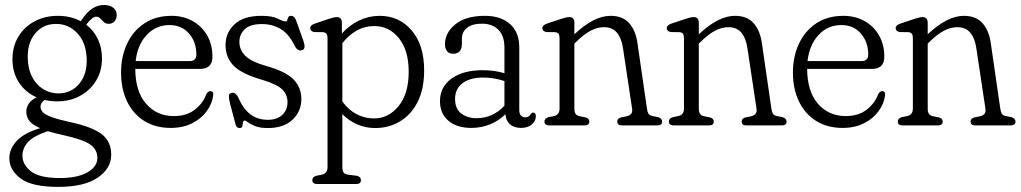

<svg xmlns="http://www.w3.org/2000/svg" viewBox="-20 -503 4093 770"><path d="M262.5 -13Q347.5 5 386.8 34.2Q426 63.5 426 117.5Q426 172.5 371.8 209.5Q317.5 246.5 213 246.5Q108 246.5 62.8 212.8Q17.5 179 17.5 131.5Q17.5 94 47.2 62Q77 30 141 11Q107 -4 96.2 -20.2Q85.5 -36.5 85.5 -55Q85.5 -72.5 95.8 -87.8Q106 -103 127 -112.5Q82 -132.5 56 -172.2Q30 -212 30 -265.5Q30 -317 53.8 -356.2Q77.5 -395.5 118.8 -417.5Q160 -439.5 212 -439.5Q263.5 -439.5 304 -418L310 -426.5Q347.5 -483 397 -483Q420 -483 434 -472.2Q448 -461.5 448 -443Q448 -427 439.2 -417.2Q430.5 -407.5 415.5 -407.5Q403.5 -407.5 396.2 -414.8Q389 -422 382.2 -429Q375.5 -436 365 -436Q350.5 -436 325.5 -404Q355.5 -381.5 372.2 -346.8Q389 -312 389 -269Q389 -218 365.2 -179.2Q341.5 -140.5 301 -118.5Q260.5 -96.5 210 -96.5Q183 -96.5 159 -102Q142.5 -91 142.5 -75Q142.5 -63 151.8 -53Q161 -43 187 -33.5Q213 -24 262.5 -13ZM202.5 -407Q151.5 -406.5 120 -367.5Q88.5 -328.5 91.5 -266Q94 -203 129.2 -165.5Q164.5 -128 216.5 -128.5Q267.5 -129.5 299 -168.5Q330.5 -207.5 327.5 -270Q325 -333 289.5 -370.5Q254 -408 202.5 -407ZM70 121.5Q70 157 104 184Q138 211 221 211Q291 211 330.8 188Q370.5 165 370.5 131Q370.5 95.5 340.2 75.5Q310 55.5 232 38.5Q197.5 31 172 23Q114 42.5 92 67Q70 91.5 70 121.5Z M832 -275Q832 -226.5 781 -226.5H522.5Q523 -136 566 -86.8Q609 -37.5 677 -37.5Q729.5 -37.5 762.5 -64.2Q795.5 -91 807 -124.5Q813.5 -137.5 823.5 -137.5Q837 -137.5 835 -120Q830.5 -86.5 808.8 -56.8Q787 -27 750.2 -8.5Q713.5 10 664.5 10Q603 10 558.2 -18.2Q513.5 -46.5 489.5 -96.5Q465.5 -146.5 465.5 -212Q465.5 -277 490 -328.5Q514.5 -380 559.8 -409.8Q605 -439.5 667.5 -439.5Q715 -439.5 752.2 -418.8Q789.5 -398 810.8 -361Q832 -324 832 -275ZM659.5 -402.5Q605.5 -402.5 568.5 -363Q531.5 -323.5 524 -258H740.5Q767.5 -258 767.5 -284Q767.5 -334.5 738 -368.5Q708.5 -402.5 659.5 -402.5Z M1054 -22.5Q1091 -22.5 1112 -42.2Q1133 -62 1133 -93Q1133 -123.5 1112 -144.2Q1091 -165 1031 -183Q948 -207 916.2 -240.2Q884.5 -273.5 884.5 -322.5Q884.5 -372 920.8 -405.8Q957 -439.5 1028.5 -439.5Q1072 -439.5 1093.8 -428.2Q1115.5 -417 1126 -417Q1130.5 -417 1132 -422.8Q1133.5 -428.5 1136.2 -434Q1139 -439.5 1147.5 -439.5Q1154 -439.5 1159 -435.2Q1164 -431 1168.5 -418.5L1197.5 -337Q1207 -308.5 1193.5 -302.5Q1175 -294.5 1162 -319Q1139 -366.5 1106 -386.5Q1073 -406.5 1030.5 -406.5Q982.5 -406.5 961.2 -385.5Q940 -364.5 940 -335Q940 -303.5 963.5 -279.5Q987 -255.5 1050.5 -237.5Q1126.5 -216 1157.5 -184.2Q1188.5 -152.5 1188.5 -105.5Q1188.5 -56 1153 -22.8Q1117.5 10.5 1054.5 10.5Q1023 10.5 1004 3Q985 -4.5 975.2 -12Q965.5 -19.5 961.5 -19.5Q955.5 -19.5 954.5 -12Q953.5 -4.5 951.8 3Q950 10.5 941 10.5Q927.5 10.5 924 -6.5L902 -90Q897.5 -110 898 -118.5Q898.5 -127 906.5 -130Q923.5 -136 936.5 -110.5Q973.5 -22.5 1054 -22.5Z M1351 -411.5V-368.5Q1381.5 -402.5 1420.5 -421Q1459.5 -439.5 1502 -439.5Q1581 -439.5 1631 -381Q1681 -322.5 1681 -221Q1681 -145 1654.5 -93.5Q1628 -42 1583.5 -15.8Q1539 10.5 1484.5 10.5Q1445.5 10.5 1411.8 -4.5Q1378 -19.5 1353 -45.5V167Q1353 181 1357.5 188.2Q1362 195.5 1376 197.5L1412 202Q1427.5 206.5 1427.5 219.5Q1427.5 235 1408 235H1252Q1232.5 235 1232.5 219.5Q1232.5 207 1248 202L1270.5 197.5Q1293.5 193 1293.5 167V-349Q1293.5 -362 1289.2 -367.5Q1285 -373 1275 -374L1240 -374.5Q1224 -377.5 1224 -390Q1224 -402 1243 -408.5L1296.5 -426.5Q1310 -431 1317.2 -432.8Q1324.5 -434.5 1330.5 -434.5Q1351 -434.5 1351 -411.5ZM1481.5 -398.5Q1442.5 -398.5 1410.2 -380.2Q1378 -362 1353 -330V-96Q1377.5 -62 1410.2 -45Q1443 -28 1480 -28Q1538 -28 1578.5 -77.5Q1619 -127 1619 -215.5Q1619 -301 1579.8 -349.8Q1540.5 -398.5 1481.5 -398.5Z M1744.5 -97.5Q1744.5 -154.5 1791 -188Q1837.5 -221.5 1916 -221.5Q1962 -221.5 2003 -209.5V-312.5Q2003 -359 1978.8 -383.5Q1954.5 -408 1913.5 -408Q1873.5 -408 1853 -391.5Q1832.5 -375 1832.5 -349V-328Q1832.5 -287.5 1797.5 -287.5Q1780 -287.5 1772.2 -298.5Q1764.5 -309.5 1764.5 -326Q1764.5 -371 1805.8 -405.2Q1847 -439.5 1925 -439.5Q1988.5 -439.5 2025.5 -406.5Q2062.5 -373.5 2062.5 -313V-62.5Q2062.5 -32.5 2087 -32.5Q2100.5 -32.5 2107.5 -44Q2113 -51.5 2118 -51.5Q2129 -51.5 2129 -36.5Q2129 -18.5 2113 -4.2Q2097 10 2069.5 10Q2041.5 10 2025 -4.8Q2008.5 -19.5 2007 -45Q1981 -19 1945.8 -4.5Q1910.5 10 1870 10Q1812 10 1778.2 -18.8Q1744.5 -47.5 1744.5 -97.5ZM1805 -106Q1805 -67 1829.5 -48Q1854 -29 1891 -29Q1956 -29 2003 -79V-178Q1983.5 -184.5 1962.2 -188.2Q1941 -192 1917.5 -192Q1865.5 -192 1835.2 -169.5Q1805 -147 1805 -106Z M2283.5 -411.5V-365.5Q2362 -439.5 2428.5 -439.5Q2477.5 -439.5 2503.5 -409.8Q2529.5 -380 2536.5 -330L2574.5 -68Q2576.5 -54 2580.5 -47Q2584.5 -40 2597.5 -37.5L2620 -33Q2635.5 -27.5 2635.5 -15.5Q2635.5 0 2616 0H2474Q2455.5 0 2455.5 -15.5Q2455.5 -27.5 2470 -32L2492.5 -36.5Q2519 -42 2515 -67L2478.5 -309.5Q2472.5 -350.5 2454 -372.2Q2435.5 -394 2402 -394Q2376 -394 2349 -380Q2322 -366 2290 -334.5L2283.5 -328V-68Q2283.5 -53.5 2288.5 -46.2Q2293.5 -39 2306.5 -36.5L2329 -32Q2343.5 -27.5 2343.5 -15.5Q2343.5 0 2324.5 0H2183Q2163.5 0 2163.5 -15.5Q2163.5 -28 2179 -33L2201 -37.5Q2224 -42 2224 -68V-349Q2224 -362 2220 -367.5Q2216 -373 2206 -374L2171 -374.5Q2155 -377.5 2155 -390Q2155 -402 2174 -408.5L2229.5 -427Q2243 -431.5 2250.2 -433Q2257.5 -434.5 2263 -434.5Q2283.5 -434.5 2283.5 -411.5Z M2782.5 -411.5V-365.5Q2861 -439.5 2927.5 -439.5Q2976.5 -439.5 3002.5 -409.8Q3028.5 -380 3035.5 -330L3073.5 -68Q3075.5 -54 3079.5 -47Q3083.5 -40 3096.5 -37.5L3119 -33Q3134.5 -27.5 3134.5 -15.5Q3134.5 0 3115 0H2973Q2954.5 0 2954.5 -15.5Q2954.5 -27.5 2969 -32L2991.5 -36.5Q3018 -42 3014 -67L2977.5 -309.5Q2971.5 -350.5 2953 -372.2Q2934.5 -394 2901 -394Q2875 -394 2848 -380Q2821 -366 2789 -334.5L2782.5 -328V-68Q2782.5 -53.5 2787.5 -46.2Q2792.5 -39 2805.5 -36.5L2828 -32Q2842.5 -27.5 2842.5 -15.5Q2842.5 0 2823.5 0H2682Q2662.5 0 2662.5 -15.5Q2662.5 -28 2678 -33L2700 -37.5Q2723 -42 2723 -68V-349Q2723 -362 2719 -367.5Q2715 -373 2705 -374L2670 -374.5Q2654 -377.5 2654 -390Q2654 -402 2673 -408.5L2728.5 -427Q2742 -431.5 2749.2 -433Q2756.5 -434.5 2762 -434.5Q2782.5 -434.5 2782.5 -411.5Z M3526.5 -275Q3526.5 -226.5 3475.5 -226.5H3217Q3217.5 -136 3260.5 -86.8Q3303.5 -37.5 3371.5 -37.5Q3424 -37.5 3457 -64.2Q3490 -91 3501.5 -124.5Q3508 -137.5 3518 -137.5Q3531.5 -137.5 3529.5 -120Q3525 -86.5 3503.2 -56.8Q3481.5 -27 3444.8 -8.5Q3408 10 3359 10Q3297.5 10 3252.8 -18.2Q3208 -46.5 3184 -96.5Q3160 -146.5 3160 -212Q3160 -277 3184.5 -328.5Q3209 -380 3254.2 -409.8Q3299.5 -439.5 3362 -439.5Q3409.5 -439.5 3446.8 -418.8Q3484 -398 3505.2 -361Q3526.5 -324 3526.5 -275ZM3354 -402.5Q3300 -402.5 3263 -363Q3226 -323.5 3218.5 -258H3435Q3462 -258 3462 -284Q3462 -334.5 3432.5 -368.5Q3403 -402.5 3354 -402.5Z M3700.5 -411.5V-365.5Q3779 -439.5 3845.5 -439.5Q3894.5 -439.5 3920.5 -409.8Q3946.5 -380 3953.5 -330L3991.5 -68Q3993.5 -54 3997.5 -47Q4001.5 -40 4014.5 -37.5L4037 -33Q4052.5 -27.5 4052.5 -15.5Q4052.5 0 4033 0H3891Q3872.5 0 3872.5 -15.5Q3872.5 -27.5 3887 -32L3909.5 -36.5Q3936 -42 3932 -67L3895.5 -309.5Q3889.5 -350.5 3871 -372.2Q3852.5 -394 3819 -394Q3793 -394 3766 -380Q3739 -366 3707 -334.5L3700.5 -328V-68Q3700.5 -53.5 3705.5 -46.2Q3710.5 -39 3723.5 -36.5L3746 -32Q3760.5 -27.5 3760.5 -15.5Q3760.5 0 3741.5 0H3600Q3580.5 0 3580.5 -15.5Q3580.5 -28 3596 -33L3618 -37.5Q3641 -42 3641 -68V-349Q3641 -362 3637 -367.5Q3633 -373 3623 -374L3588 -374.5Q3572 -377.5 3572 -390Q3572 -402 3591 -408.5L3646.5 -427Q3660 -431.5 3667.2 -433Q3674.5 -434.5 3680 -434.5Q3700.5 -434.5 3700.5 -411.5Z"/></svg>

Font: Fraunces 144pt SuperSoft Light
Style: Regular
Weight: 300
Version: Version 1.000;[0bf87f6ff]